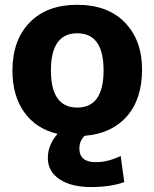

<svg xmlns="http://www.w3.org/2000/svg" viewBox="-20 -550 635 790"><path d="M31.2 -259.8Q31.2 -384.8 102.1 -457.5Q172.9 -530.3 297.9 -530.3Q422.9 -530.3 493.7 -457.5Q564.5 -384.8 564.5 -263.7Q564.5 -142.6 502 -71.3Q439.5 0 328.1 8.8Q306.6 30.3 306.6 60.5Q306.6 117.2 374 117.2Q423.8 117.2 476.6 91.8L491.2 199.2Q435.5 219.7 354.5 219.7Q273.4 219.7 225.1 187.5Q176.8 155.3 176.8 100.6Q176.8 45.9 216.8 1Q127.9 -20.5 79.6 -88.4Q31.2 -156.2 31.2 -259.8ZM297.9 -413.1Q189.5 -413.1 189.5 -260.3Q189.5 -107.4 297.9 -107.4Q406.2 -107.4 406.2 -260.3Q406.2 -413.1 297.9 -413.1Z"/></svg>

Font: GenEi M Gothic v2 Heavy
Style: Regular
Weight: 800
Version: Version 2.0